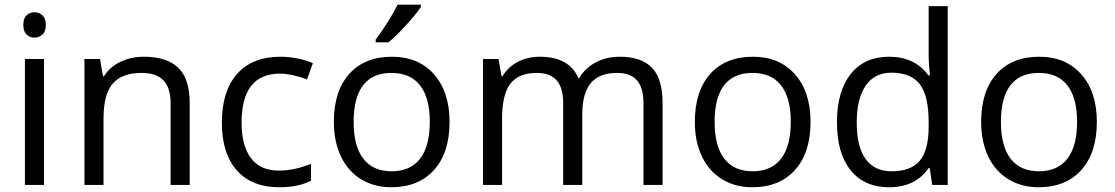

<svg xmlns="http://www.w3.org/2000/svg" viewBox="-20 -786 4738 816"><path d="M167 0H85.9V-535.2H167ZM79.1 -680.2Q79.1 -708 92.8 -720.9Q106.4 -733.9 127 -733.9Q146.5 -733.9 160.6 -720.7Q174.8 -707.5 174.8 -680.2Q174.8 -652.8 160.6 -639.4Q146.5 -626 127 -626Q106.4 -626 92.8 -639.4Q79.1 -652.8 79.1 -680.2Z M705.1 0V-346.2Q705.1 -411.6 675.3 -443.8Q645.5 -476.1 582 -476.1Q498 -476.1 459 -430.7Q419.9 -385.3 419.9 -280.8V0H338.9V-535.2H404.8L418 -461.9H421.9Q446.8 -501.5 491.7 -523.2Q536.6 -544.9 591.8 -544.9Q688.5 -544.9 737.3 -498.3Q786.1 -451.7 786.1 -349.1V0Z M1166.5 9.8Q1050.3 9.8 986.6 -61.8Q922.9 -133.3 922.9 -264.2Q922.9 -398.4 987.5 -471.7Q1052.2 -544.9 1171.9 -544.9Q1210.4 -544.9 1249 -536.6Q1287.6 -528.3 1309.6 -517.1L1284.7 -448.2Q1257.8 -459 1226.1 -466.1Q1194.3 -473.1 1169.9 -473.1Q1006.8 -473.1 1006.8 -265.1Q1006.8 -166.5 1046.6 -113.8Q1086.4 -61 1164.6 -61Q1231.4 -61 1301.8 -89.8V-18.1Q1248 9.8 1166.5 9.8Z M1890.6 -268.1Q1890.6 -137.2 1824.7 -63.7Q1758.8 9.8 1642.6 9.8Q1570.8 9.8 1515.1 -23.9Q1459.5 -57.6 1429.2 -120.6Q1398.9 -183.6 1398.9 -268.1Q1398.9 -398.9 1464.4 -471.9Q1529.8 -544.9 1646 -544.9Q1758.3 -544.9 1824.5 -470.2Q1890.6 -395.5 1890.6 -268.1ZM1482.9 -268.1Q1482.9 -165.5 1523.9 -111.8Q1564.9 -58.1 1644.5 -58.1Q1724.1 -58.1 1765.4 -111.6Q1806.6 -165 1806.6 -268.1Q1806.6 -370.1 1765.4 -423.1Q1724.1 -476.1 1643.6 -476.1Q1564 -476.1 1523.4 -423.8Q1482.9 -371.6 1482.9 -268.1ZM1576.7 -618.2Q1600.1 -648.4 1627.2 -691.4Q1654.3 -734.4 1669.9 -766.1H1768.6V-755.9Q1747.1 -724.1 1704.6 -677.7Q1662.1 -631.3 1630.9 -606H1576.7Z M2714.8 0V-348.1Q2714.8 -412.1 2687.5 -444.1Q2660.2 -476.1 2602.5 -476.1Q2526.9 -476.1 2490.7 -432.6Q2454.6 -389.2 2454.6 -298.8V0H2373.5V-348.1Q2373.5 -412.1 2346.2 -444.1Q2318.8 -476.1 2260.7 -476.1Q2184.6 -476.1 2149.2 -430.4Q2113.8 -384.8 2113.8 -280.8V0H2032.7V-535.2H2098.6L2111.8 -461.9H2115.7Q2138.7 -501 2180.4 -522.9Q2222.2 -544.9 2273.9 -544.9Q2399.4 -544.9 2438 -454.1H2441.9Q2465.8 -496.1 2511.2 -520.5Q2556.6 -544.9 2614.7 -544.9Q2705.6 -544.9 2750.7 -498.3Q2795.9 -451.7 2795.9 -349.1V0Z M3424.8 -268.1Q3424.8 -137.2 3358.9 -63.7Q3293 9.8 3176.8 9.8Q3105 9.8 3049.3 -23.9Q2993.7 -57.6 2963.4 -120.6Q2933.1 -183.6 2933.1 -268.1Q2933.1 -398.9 2998.5 -471.9Q3064 -544.9 3180.2 -544.9Q3292.5 -544.9 3358.6 -470.2Q3424.8 -395.5 3424.8 -268.1ZM3017.1 -268.1Q3017.1 -165.5 3058.1 -111.8Q3099.1 -58.1 3178.7 -58.1Q3258.3 -58.1 3299.6 -111.6Q3340.8 -165 3340.8 -268.1Q3340.8 -370.1 3299.6 -423.1Q3258.3 -476.1 3177.7 -476.1Q3098.1 -476.1 3057.6 -423.8Q3017.1 -371.6 3017.1 -268.1Z M3931.2 -71.8H3926.8Q3870.6 9.8 3758.8 9.8Q3653.8 9.8 3595.5 -62Q3537.1 -133.8 3537.1 -266.1Q3537.1 -398.4 3595.7 -471.7Q3654.3 -544.9 3758.8 -544.9Q3867.7 -544.9 3925.8 -465.8H3932.1L3928.7 -504.4L3926.8 -542V-759.8H4007.8V0H3941.9ZM3769 -58.1Q3852.1 -58.1 3889.4 -103.3Q3926.8 -148.4 3926.8 -249V-266.1Q3926.8 -379.9 3888.9 -428.5Q3851.1 -477.1 3768.1 -477.1Q3696.8 -477.1 3658.9 -421.6Q3621.1 -366.2 3621.1 -265.1Q3621.1 -162.6 3658.7 -110.4Q3696.3 -58.1 3769 -58.1Z M4641.6 -268.1Q4641.6 -137.2 4575.7 -63.7Q4509.8 9.8 4393.6 9.8Q4321.8 9.8 4266.1 -23.9Q4210.4 -57.6 4180.2 -120.6Q4149.9 -183.6 4149.9 -268.1Q4149.9 -398.9 4215.3 -471.9Q4280.8 -544.9 4397 -544.9Q4509.3 -544.9 4575.4 -470.2Q4641.6 -395.5 4641.6 -268.1ZM4233.9 -268.1Q4233.9 -165.5 4274.9 -111.8Q4315.9 -58.1 4395.5 -58.1Q4475.1 -58.1 4516.4 -111.6Q4557.6 -165 4557.6 -268.1Q4557.6 -370.1 4516.4 -423.1Q4475.1 -476.1 4394.5 -476.1Q4314.9 -476.1 4274.4 -423.8Q4233.9 -371.6 4233.9 -268.1Z"/></svg>

Font: CAA NEO Sans
Style: Regular
Weight: 400
Version: Version 1.10